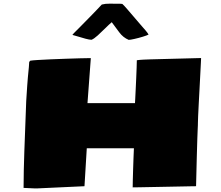

<svg xmlns="http://www.w3.org/2000/svg" viewBox="-20 -1031 1222 1062"><path d="M173.8 11.2 110.4 8.3Q110.4 -35.6 111.6 -90.1Q112.8 -144.5 114.7 -196.3Q114.7 -201.7 115.2 -209.5Q115.7 -217.3 115.7 -222.7L125 -471.7Q127.4 -511.2 130.4 -554.9Q133.3 -598.6 139.6 -659.2L141.6 -688.5L147.5 -695.3Q158.7 -697.3 189.7 -699.2Q220.7 -701.2 262 -702.9Q303.2 -704.6 345.5 -706.1Q387.7 -707.5 422.1 -708.5Q456.5 -709.5 473.1 -709.5H482.4L463.9 -460.4H726.6Q727.1 -463.4 728 -484.4Q729 -505.4 730.5 -535.6Q731.9 -565.9 733.4 -598.1Q734.9 -630.4 735.8 -657.5Q736.8 -684.6 736.8 -697.8Q753.4 -700.2 774.7 -701.2Q795.9 -702.1 811 -702.6L1092.3 -710Q1092.3 -707.5 1091.1 -683.1Q1089.8 -658.7 1087.9 -620.8Q1085.9 -583 1083.7 -540Q1081.5 -497.1 1079.3 -457.3Q1077.1 -417.5 1075.9 -388.4Q1074.7 -359.4 1074.7 -350.1Q1074.7 -344.2 1074.5 -338.4Q1074.2 -332.5 1073.5 -316.4Q1072.8 -300.3 1071.5 -265.1Q1070.3 -230 1068.6 -166.5Q1066.9 -103 1064.5 -1Q1057.6 -1 1032 -0.5Q1006.3 0 969.7 0.7Q933.1 1.5 892.6 2.2Q852.1 2.9 814.7 3.7Q777.3 4.4 750.2 4.9Q723.1 5.4 713.9 5.4Q713.9 -7.8 714.6 -34.9Q715.3 -62 716.3 -94.7Q717.3 -127.4 718.5 -158.7Q719.7 -189.9 720.7 -210.9H460L447.3 -1L183.6 11.2ZM691.9 -810.5Q661.1 -823.2 639.6 -852.3Q618.2 -881.3 598.1 -908.2Q584 -896.5 562.7 -875.2Q541.5 -854 520.8 -835.2Q500 -816.4 486.3 -811Q474.6 -811 452.9 -816.9Q431.2 -822.8 410.4 -829.3Q389.6 -835.9 380.4 -837.9Q387.7 -847.2 397.2 -856.2Q406.7 -865.2 417.5 -876.5L478 -938Q495.1 -955.1 510.7 -971.7Q526.4 -988.3 543 -1005.9Q563 -1011.2 586.9 -1010.7Q610.8 -1010.3 630.4 -1010.3Q637.2 -1010.3 643.8 -1010.3Q650.4 -1010.3 656.7 -1009.3Q666.5 -1000.5 685.8 -978Q705.1 -955.6 726.8 -930.2Q748.5 -904.8 764.6 -886.2Q772 -877.9 784.2 -863.8Q796.4 -849.6 801.8 -839.8Q793 -835 769.8 -827.9Q746.6 -820.8 723.6 -815.7Q700.7 -810.5 691.9 -810.5Z"/></svg>

Font: Seymour One
Style: Regular
Weight: 400
Designer: Vernon Adams
Foundry: Vernon Adams
Version: Version 1.100; ttfautohint (v1.8.4.7-5d5b);gftools[0.9.33]